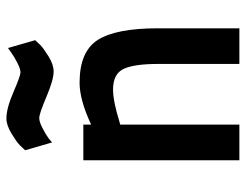

<svg xmlns="http://www.w3.org/2000/svg" viewBox="-106 -680 785 614"><g transform="rotate(-90 287.0 -372.5)"><path d="M196 0H82V-499H196V-474Q275 -511 330 -511Q430 -511 467 -452.5Q504 -394 504 -261V0H390V-260Q390 -337 374 -370.5Q358 -404 308 -404Q288 -404 260 -398Q232 -392 214 -386L196 -381ZM441 -740 466 -653Q460 -646 450.5 -636.5Q441 -627 414.5 -610.5Q388 -594 366 -594Q339 -594 285 -617Q231 -640 217 -640Q205 -640 185.5 -630Q166 -620 152 -610L139 -599L114 -685Q120 -692 130 -702Q140 -712 167 -728.5Q194 -745 216 -745Q248 -745 300 -722.5Q352 -700 363 -700Q374 -700 393.5 -710Q413 -720 427 -730Z"/></g></svg>

Font: TypoPRO Titillium Text
Style: 800 wt
Weight: 800
Designer: Accademia di Belle Arti di Urbino and others
Foundry: Accademia di Belle Arti di Urbino and others.
Version: Version 25.000